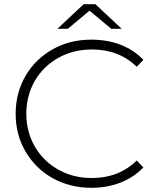

<svg xmlns="http://www.w3.org/2000/svg" viewBox="-20 -895 756 920"><path d="M103 -168C166 -60 281 5 418 5C518 5 607 -29 667 -93L635 -126C578 -70 507 -42 420 -42C361 -42 308 -55 260 -82C164 -135 106 -234 106 -350C106 -408 120 -461 147 -508C202 -602 303 -658 420 -658C507 -658 579 -630 635 -575L667 -608C607 -672 519 -705 418 -705C349 -705 288 -690 233 -659C123 -598 55 -485 55 -350C55 -283 71 -222 103 -168ZM305 -757 409 -844 513 -757H563L437 -875H381L255 -757Z"/></svg>

Font: Montserrat Light
Style: Regular
Weight: 300
Designer: Julieta Ulanovsky
Foundry: Julieta Ulanovsky
Version: Version 7.200